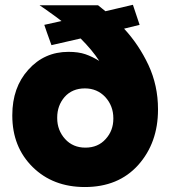

<svg xmlns="http://www.w3.org/2000/svg" viewBox="-20 -752 697 785"><path d="M550.8 -650.4Q543.9 -670.9 523.4 -732.4Q495.1 -725.6 411.1 -706.1Q403.3 -711.9 380.9 -730.5Q321.3 -730.5 141.6 -730.5Q164.1 -715.8 186.5 -699.2Q209 -683.6 231.4 -666Q208 -661.1 161.1 -650.4Q168 -628.9 190.4 -567.4Q219.7 -574.2 309.6 -594.7Q333 -571.3 352.5 -547.9Q372.1 -524.4 385.7 -502.9Q357.4 -520.5 329.1 -530.3Q300.8 -540 259.8 -540Q161.1 -540 95.7 -466.8Q30.3 -394.5 30.3 -281.2Q30.3 -280.3 30.3 -279.3Q30.3 -151.4 113.3 -69.3Q196.3 12.7 327.1 12.7Q463.9 12.7 544.9 -77.1Q626 -168 626 -303.7Q626 -304.7 626 -305.7Q626 -402.3 586.9 -486.3Q547.9 -569.3 487.3 -634.8Q508.8 -639.6 550.8 -650.4ZM329.1 -148.4Q278.3 -148.4 246.1 -183.6Q213.9 -219.7 213.9 -268.6Q213.9 -269.5 213.9 -271.5Q213.9 -320.3 244.1 -355.5Q275.4 -390.6 327.1 -390.6Q377 -390.6 410.2 -355.5Q443.4 -319.3 443.4 -268.6Q443.4 -268.6 443.4 -266.6Q443.4 -217.8 412.1 -183.6Q380.9 -148.4 329.1 -148.4Z"/></svg>

Font: Big-Shock
Style: Black
Weight: 400